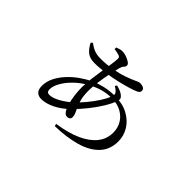

<svg xmlns="http://www.w3.org/2000/svg" viewBox="-107 -867 1214 1214"><g transform="rotate(45 500.0 -259.5)"><path d="M446 43Q541 29 606.5 -0.5Q672 -30 706.5 -73.5Q741 -117 741 -173Q741 -215 721.5 -248Q702 -281 666 -301Q630 -321 579 -321Q538 -321 499.5 -310.5Q461 -300 418 -276Q371 -250 336 -215.5Q301 -181 281.5 -146Q262 -111 262 -83Q262 -56 285 -56Q316 -56 357 -79.5Q398 -103 430 -133Q458 -159 486.5 -193.5Q515 -228 538 -263.5Q561 -299 571 -327Q580 -349 572 -361.5Q564 -374 539 -389L547 -401Q568 -396 585 -388.5Q602 -381 613 -369Q620 -362 621 -354Q622 -346 619 -336Q607 -301 581 -258Q555 -215 520.5 -172Q486 -129 449 -92Q403 -47 355.5 -24Q308 -1 269 -1Q242 -1 227 -16Q212 -31 212 -62Q212 -103 230.5 -139.5Q249 -176 279.5 -209Q310 -242 347 -267.5Q384 -293 419 -310Q453 -325 495.5 -335Q538 -345 586 -345Q654 -345 703 -318Q752 -291 777.5 -248.5Q803 -206 803 -157Q803 -83 757.5 -35.5Q712 12 632 34.5Q552 57 450 59ZM463 -37Q447 -37 434.5 -55.5Q422 -74 414 -103.5Q406 -133 401.5 -168Q397 -203 397 -237Q397 -272 402.5 -314.5Q408 -357 414.5 -398.5Q421 -440 426 -473.5Q431 -507 431 -523Q431 -533 428 -536.5Q425 -540 416 -544Q406 -547 395.5 -549Q385 -551 373 -553V-567Q383 -571 394.5 -574.5Q406 -578 415 -578Q437 -578 457 -570.5Q477 -563 489.5 -554Q502 -545 502 -536Q502 -523 493.5 -515.5Q485 -508 479 -487Q472 -458 463 -416Q454 -374 448 -329.5Q442 -285 442 -250Q442 -209 449 -179.5Q456 -150 465.5 -129.5Q475 -109 482.5 -93Q490 -77 490 -62Q490 -48 482 -42.5Q474 -37 463 -37ZM345 -400Q305 -400 281.5 -417.5Q258 -435 237 -474L248 -484Q278 -462 300.5 -454.5Q323 -447 353 -447Q377 -447 401 -449Q425 -451 447 -455Q505 -465 544.5 -479Q584 -493 607 -504Q630 -515 636 -515Q682 -515 682 -488Q682 -480 677 -473.5Q672 -467 661 -463Q644 -455 609 -444.5Q574 -434 531 -424Q488 -414 444 -408Q420 -405 395 -402.5Q370 -400 345 -400Z"/></g></svg>

Font: Noto Serif JP ExtraLight
Style: Regular
Weight: 400
Version: Version 2.003-H1;hotconv 1.1.1;makeotfexe 2.6.0